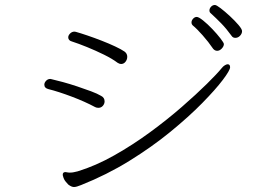

<svg xmlns="http://www.w3.org/2000/svg" viewBox="-20 -779 1040 771"><path d="M952 -654Q952 -644 944 -635.5Q936 -627 925 -627Q915 -627 910 -635Q889 -664 868.5 -685Q848 -706 826 -726Q821 -730 821 -737Q821 -745 827.5 -752Q834 -759 843 -759Q849 -759 866 -746Q883 -733 903 -714.5Q923 -696 937.5 -679Q952 -662 952 -654ZM879 -602Q879 -593 870.5 -584Q862 -575 852 -575Q843 -575 836 -583Q817 -611 793.5 -637.5Q770 -664 754 -677Q749 -682 749 -689Q749 -697 755.5 -704Q762 -711 770 -711Q778 -711 796 -696.5Q814 -682 833 -662Q852 -642 865.5 -624.5Q879 -607 879 -602ZM270 -612Q254 -616 254 -629Q254 -637 261.5 -644.5Q269 -652 279 -652Q281 -652 282.5 -651.5Q284 -651 285 -651Q303 -646 331 -636.5Q359 -627 388.5 -615.5Q418 -604 442.5 -592.5Q467 -581 480 -572Q491 -564 491 -551Q491 -540 484 -531Q477 -522 466 -522Q460 -522 452 -527Q431 -543 397.5 -559.5Q364 -576 329.5 -590Q295 -604 270 -612ZM292 -91Q364 -113 438.5 -155Q513 -197 582.5 -248Q652 -299 710.5 -350Q769 -401 810.5 -442Q852 -483 869 -504Q876 -513 883 -517Q890 -521 894 -521Q904 -521 904 -509Q904 -497 875 -458.5Q846 -420 792 -365Q738 -310 664 -249.5Q590 -189 499.5 -133Q409 -77 306 -36Q287 -28 277 -28Q267 -28 254 -38Q251 -41 243.5 -50Q236 -59 233 -72Q232 -74 232 -78Q232 -88 243 -88Q245 -88 246.5 -87.5Q248 -87 249 -87Q253 -86 256.5 -86Q260 -86 263 -86Q270 -86 276.5 -87.5Q283 -89 292 -91ZM375 -346Q368 -346 362 -349Q321 -371 268 -391Q215 -411 175 -421Q158 -425 158 -439Q158 -447 165 -454.5Q172 -462 182 -462Q183 -462 184.5 -461.5Q186 -461 187 -461Q205 -457 232.5 -449.5Q260 -442 290 -432Q320 -422 345.5 -412.5Q371 -403 386 -394Q400 -387 400 -372Q400 -362 393 -354Q386 -346 375 -346Z"/></svg>

Font: Moon Stars Kai T Light
Style: Regular
Weight: 300
Designer: GuiWonder
Version: Version 1.101